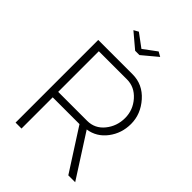

<svg xmlns="http://www.w3.org/2000/svg" viewBox="-259 -1043 1166 1166"><g transform="rotate(45 324.5 -460.0)"><path d="M202 -903 232 -920 317 -857 402 -920 432 -903 335 -822H298ZM144 0H93V-710H388Q475 -710 535 -642Q595 -574 595 -490Q595 -410 548.5 -348.5Q502 -287 428 -276L605 0H546L374 -268H144ZM144 -664V-315H393Q459 -315 501.5 -367.5Q544 -420 544 -490Q544 -559 497.5 -611.5Q451 -664 386 -664Z"/></g></svg>

Font: Raleway
Style: Light
Weight: 300
Designer: Matt McInerney, Pablo Impallari, Rodrigo Fuenzalida
Foundry: Matt McInerney, Pablo Impallari, Rodrigo Fuenzalida
Version: Version 3.000